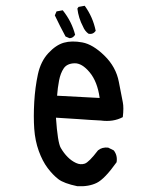

<svg xmlns="http://www.w3.org/2000/svg" viewBox="-20 -643 540 665"><path d="M248 2Q201.2 -7.8 182.1 -22.5Q163.1 -37.1 145 -61Q127 -85 114.3 -120.1Q101.6 -155.3 98.6 -196.8Q95.7 -238.3 98.6 -289.6Q101.6 -340.8 111.3 -385.7Q121.1 -430.7 147.5 -459Q173.8 -487.3 201.2 -495.1Q228.5 -502.9 265.1 -496.1Q301.8 -489.3 341.8 -450.2Q381.8 -411.1 391.6 -359.4Q401.4 -307.6 405.3 -289.1Q409.2 -270.5 405.3 -237.3Q372.1 -219.7 329.1 -225.6Q290 -227.5 251.5 -230.5Q212.9 -233.4 173.8 -235.4Q179.7 -149.4 190.4 -130.9Q201.2 -112.3 214.4 -99.1Q227.5 -85.9 243.2 -78.6Q258.8 -71.3 273.4 -76.2Q288.1 -81.1 319.3 -122.1Q333 -133.8 354.5 -131.8L374 -122.1Q387.7 -104.5 383.8 -81.1Q342.8 -23.4 315.4 -9.8Q288.1 3.9 248 2ZM325.2 -303.7Q317.4 -360.4 290.5 -392.6Q263.7 -424.8 237.8 -423.8Q211.9 -422.9 200.7 -406.2Q189.5 -389.6 184.6 -364.3Q179.7 -338.9 177.7 -311.5ZM220.7 -510.7 207 -516.6Q187.5 -552.7 169.9 -589.8L175.8 -603.5L197.3 -607.4Q228.5 -568.4 240.2 -522.5Q232.4 -510.7 220.7 -510.7ZM286.1 -526.4Q273.4 -536.1 267.6 -550.8Q252 -580.1 248 -613.3L252 -619.1L273.4 -623Q301.8 -584 311.5 -536.1Q301.8 -522.5 286.1 -526.4Z"/></svg>

Font: JasonHandwriting1
Style: Regular
Weight: 400
Version: Version 1.48.20